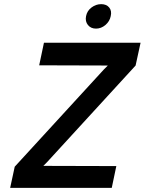

<svg xmlns="http://www.w3.org/2000/svg" viewBox="-20 -906 698 926"><path d="M468 -886Q443 -886 421.5 -870Q400 -854 395 -828Q390 -803 404 -785.5Q418 -768 443 -768Q468 -768 488.5 -785.5Q509 -803 514 -828Q520 -854 506.5 -870Q493 -886 468 -886ZM192 -700 169 -591 500 -590 481 -571 51 -102 29 0H519L541 -105L189 -106L207 -124L634 -590L658 -700Z"/></svg>

Font: Advent Pro
Style: Italic
Weight: 400
Italic angle: -12°
Designer: VivaRado, Andreas Kalpakidis
Foundry: VivaRado, Andreas Kalpakidis
Version: Version 3.000